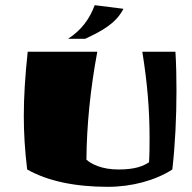

<svg xmlns="http://www.w3.org/2000/svg" viewBox="-20 -700 741 742"><path d="M530 -500C549 -382 558 -278 558 -168C558 -137 558 -106 556 -73C535 -59 504 -45 438 -45C373 -45 333 -66 314 -83C315 -215 329 -355 356 -500H87C77 -404 72 -327 72 -251C72 -185 76 -120 85 -45C165 0 270 22 397 22C490 22 581 -3 646 -45C657 -142 662 -247 662 -350C662 -401 661 -451 658 -500ZM346 -680C326 -626 294 -583 243 -550H309C369 -578 428 -608 457 -666Z"/></svg>

Font: Ruslan Display
Style: Regular
Weight: 400
Designer: Denis Masharov, Vladimir Rabdu
Foundry: Denis Masharov, Vladimir Rabdu
Version: Version 1.001